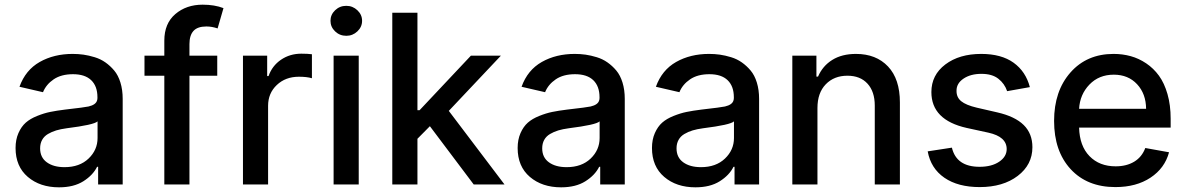

<svg xmlns="http://www.w3.org/2000/svg" viewBox="-20 -781 5023 813"><path d="M230 12.2Q149.4 12.2 97.7 -32Q45.9 -76.2 45.9 -154.3Q45.9 -189.9 58.1 -217.5Q70.3 -245.1 89.1 -261.7Q107.9 -278.3 137.2 -290Q166.5 -301.8 192.9 -307.1Q219.2 -312.5 254.9 -316.9Q340.8 -326.7 355 -330.1Q386.2 -337.4 391.1 -356Q392.6 -360.4 392.6 -366.7V-369.1Q392.6 -416 366.2 -441.4Q339.8 -466.8 289.1 -466.8Q239.3 -466.8 207.3 -445.1Q175.3 -423.3 162.1 -390.6L62.5 -413.6Q87.9 -484.4 148.2 -518.6Q208.5 -552.7 287.6 -552.7Q311 -552.7 333.5 -549.6Q356 -546.4 380.9 -538.8Q405.8 -531.2 426.3 -516.8Q446.8 -502.4 463.6 -482.4Q480.5 -462.4 490 -431.4Q499.5 -400.4 499.5 -362.3V0H395.5V-74.7H391.1Q373.5 -39.1 332.8 -13.4Q292 12.2 230 12.2ZM253.4 -73.2Q316.9 -73.2 355 -109.6Q393.1 -146 393.1 -196.8V-267.1Q378.4 -252.4 261.7 -237.8Q236.8 -234.4 218 -228.8Q199.2 -223.1 183.1 -213.6Q167 -204.1 158.4 -188.7Q149.9 -173.3 149.9 -152.8Q149.9 -114.3 178.2 -93.8Q206.5 -73.2 253.4 -73.2Z M899.9 -545.4V-460.4H782.2V0H675.8V-460.4H591.8V-545.4H675.8V-608.9Q675.8 -681.6 722.4 -721.4Q769 -761.2 837.9 -761.2Q888.7 -761.2 926.3 -746.6L901.4 -660.6Q877.4 -668.9 854 -668.9Q816.4 -668.9 799.3 -650.1Q782.2 -631.3 782.2 -594.2V-545.4Z M1008.8 0V-545.4H1111.3V-459H1117.2Q1132.3 -502.4 1169.9 -528.1Q1207.5 -553.7 1255.9 -553.7Q1282.7 -553.7 1300.8 -551.3V-449.7Q1279.3 -456.1 1245.6 -456.1Q1189 -456.1 1152.1 -421.1Q1115.2 -386.2 1115.2 -333V0Z M1446.3 -629.4Q1418.5 -629.4 1398.9 -648.2Q1379.4 -667 1379.4 -692.9Q1379.4 -718.8 1398.9 -737.5Q1418.5 -756.3 1446.3 -756.3Q1473.6 -756.3 1493.4 -737.5Q1513.2 -718.8 1513.2 -692.9Q1513.2 -667 1493.4 -648.2Q1473.6 -629.4 1446.3 -629.4ZM1392.6 0V-545.4H1499V0Z M1641.1 0V-727.1H1747.6V-314.5H1756.8L1974.1 -545.4H2101.1L1880.4 -311.5L2116.2 0H1985.8L1800.3 -246.6L1747.6 -193.4V0Z M2356 12.2Q2275.4 12.2 2223.6 -32Q2171.9 -76.2 2171.9 -154.3Q2171.9 -189.9 2184.1 -217.5Q2196.3 -245.1 2215.1 -261.7Q2233.9 -278.3 2263.2 -290Q2292.5 -301.8 2318.8 -307.1Q2345.2 -312.5 2380.9 -316.9Q2466.8 -326.7 2481 -330.1Q2512.2 -337.4 2517.1 -356Q2518.6 -360.4 2518.6 -366.7V-369.1Q2518.6 -416 2492.2 -441.4Q2465.8 -466.8 2415 -466.8Q2365.2 -466.8 2333.3 -445.1Q2301.3 -423.3 2288.1 -390.6L2188.5 -413.6Q2213.9 -484.4 2274.2 -518.6Q2334.5 -552.7 2413.6 -552.7Q2437 -552.7 2459.5 -549.6Q2481.9 -546.4 2506.8 -538.8Q2531.7 -531.2 2552.2 -516.8Q2572.8 -502.4 2589.6 -482.4Q2606.4 -462.4 2616 -431.4Q2625.5 -400.4 2625.5 -362.3V0H2521.5V-74.7H2517.1Q2499.5 -39.1 2458.7 -13.4Q2418 12.2 2356 12.2ZM2379.4 -73.2Q2442.9 -73.2 2481 -109.6Q2519 -146 2519 -196.8V-267.1Q2504.4 -252.4 2387.7 -237.8Q2362.8 -234.4 2344 -228.8Q2325.2 -223.1 2309.1 -213.6Q2293 -204.1 2284.4 -188.7Q2275.9 -173.3 2275.9 -152.8Q2275.9 -114.3 2304.2 -93.8Q2332.5 -73.2 2379.4 -73.2Z M2924.8 12.2Q2844.2 12.2 2792.5 -32Q2740.7 -76.2 2740.7 -154.3Q2740.7 -189.9 2752.9 -217.5Q2765.1 -245.1 2783.9 -261.7Q2802.7 -278.3 2832 -290Q2861.3 -301.8 2887.7 -307.1Q2914.1 -312.5 2949.7 -316.9Q3035.6 -326.7 3049.8 -330.1Q3081.1 -337.4 3085.9 -356Q3087.4 -360.4 3087.4 -366.7V-369.1Q3087.4 -416 3061 -441.4Q3034.7 -466.8 2983.9 -466.8Q2934.1 -466.8 2902.1 -445.1Q2870.1 -423.3 2856.9 -390.6L2757.3 -413.6Q2782.7 -484.4 2843 -518.6Q2903.3 -552.7 2982.4 -552.7Q3005.9 -552.7 3028.3 -549.6Q3050.8 -546.4 3075.7 -538.8Q3100.6 -531.2 3121.1 -516.8Q3141.6 -502.4 3158.4 -482.4Q3175.3 -462.4 3184.8 -431.4Q3194.3 -400.4 3194.3 -362.3V0H3090.3V-74.7H3085.9Q3068.4 -39.1 3027.6 -13.4Q2986.8 12.2 2924.8 12.2ZM2948.2 -73.2Q3011.7 -73.2 3049.8 -109.6Q3087.9 -146 3087.9 -196.8V-267.1Q3073.2 -252.4 2956.5 -237.8Q2931.6 -234.4 2912.8 -228.8Q2894 -223.1 2877.9 -213.6Q2861.8 -204.1 2853.3 -188.7Q2844.7 -173.3 2844.7 -152.8Q2844.7 -114.3 2873 -93.8Q2901.4 -73.2 2948.2 -73.2Z M3441.4 -323.7V0H3335V-545.4H3437V-456.5H3443.8Q3463.4 -502 3504.2 -527.3Q3544.9 -552.7 3604.5 -552.7Q3689.9 -552.7 3740.2 -499.5Q3790.5 -446.3 3790.5 -347.2V0H3684.1V-334Q3684.1 -393.1 3653.3 -426.8Q3622.6 -460.4 3568.4 -460.4Q3511.7 -460.4 3476.6 -424.1Q3441.4 -387.7 3441.4 -323.7Z M4340.8 -412.1 4244.6 -395Q4233.9 -426.8 4207.5 -447.5Q4181.2 -468.3 4135.7 -468.3Q4089.8 -468.3 4059.8 -448Q4029.8 -427.7 4030.3 -396.5Q4029.8 -369.1 4050 -352.5Q4070.3 -335.9 4115.7 -325.2L4202.6 -305.2Q4277.8 -288.1 4314.7 -251.7Q4351.6 -215.3 4351.6 -157.7Q4351.6 -83.5 4289.3 -36.1Q4227.1 11.2 4128.4 11.2Q4036.6 11.2 3979 -28.3Q3921.4 -67.9 3908.2 -140.1L4010.7 -155.8Q4029.8 -74.7 4127.9 -74.7Q4179.2 -74.7 4210.9 -96.2Q4242.7 -117.7 4242.7 -149.9Q4242.7 -202.1 4165.5 -219.2L4073.2 -239.3Q3923.8 -272.9 3923.8 -391.1Q3923.8 -463.4 3982.9 -508.1Q4042 -552.7 4134.8 -552.7Q4220.2 -552.7 4272 -515.4Q4323.7 -478 4340.8 -412.1Z M4703.1 11.2Q4583.5 11.2 4513.4 -64.9Q4443.4 -141.1 4443.4 -269Q4443.4 -395.5 4512.7 -474.1Q4582 -552.7 4695.3 -552.7Q4733.4 -552.7 4767.8 -543.2Q4802.2 -533.7 4833.5 -512.7Q4864.7 -491.7 4887.5 -460.4Q4910.2 -429.2 4923.6 -382.6Q4937 -335.9 4937 -278.3V-240.7H4549.3Q4551.3 -163.1 4593.3 -119.9Q4635.3 -76.7 4704.1 -76.7Q4750 -76.7 4782.7 -96.4Q4815.4 -116.2 4829.6 -154.3L4930.2 -136.2Q4912.1 -68.8 4851.8 -28.8Q4791.5 11.2 4703.1 11.2ZM4549.3 -320.3H4833Q4832.5 -383.8 4794.9 -424.3Q4757.3 -464.8 4696.3 -464.8Q4633.3 -464.8 4593 -422.9Q4552.7 -380.9 4549.3 -320.3Z"/></svg>

Font: Interop Med
Style: Regular
Weight: 500
Designer: Rasmus Andersson, Google, Jang Haemin
Foundry: jhaemin
Version: Version 1.007